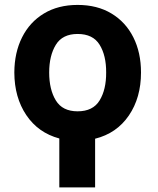

<svg xmlns="http://www.w3.org/2000/svg" viewBox="-20 -573 653 796"><path d="M225.9 1.1Q138.5 -22.4 89.1 -95.7Q39.8 -169 39.4 -272.4Q39.8 -355.1 71.6 -418.3Q103.3 -481.5 162.1 -517Q220.9 -552.6 301.8 -552.6Q383.2 -552.6 442.1 -517Q501.1 -481.5 532.8 -418.3Q564.6 -355.1 564.6 -272.4Q564.6 -168 514.2 -94.1Q463.8 -20.2 374.3 2.1V203.8H225.9ZM301.8 -111.5Q365.4 -111.5 392.9 -156.6Q420.5 -201.7 420.1 -272.4Q420.5 -343 392.9 -387.6Q365.4 -432.2 301.8 -432.2Q239 -432.2 211.5 -387.3Q183.9 -342.3 183.9 -272.4Q183.9 -201.7 211.5 -156.6Q239 -111.5 301.8 -111.5Z"/></svg>

Font: Inter Zeller
Style: Bold
Weight: 700
Designer: Rasmus Andersson; Joe Bland
Foundry: zeller
Version: Version 3.015;git-dec3a8cb1